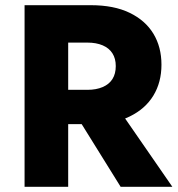

<svg xmlns="http://www.w3.org/2000/svg" viewBox="-20 -720 687 740"><path d="M247.8 -317.2 445 0H644.3L425 -317.2ZM74.7 -700V0H242.8V-700ZM179.5 -555.8H317.2Q350.8 -555.8 375.8 -545.2Q400.7 -534.5 413.4 -514.3Q426.2 -494.2 426.2 -465.3Q426.2 -435.7 413.4 -415.4Q400.7 -395.2 375.8 -384.5Q350.8 -373.8 317.2 -373.8H179.5V-241.5H330Q419 -241.5 479.5 -270.9Q540 -300.3 571.2 -351.7Q602.3 -403 602.3 -470.7Q602.3 -538.8 571.2 -590.2Q540 -641.5 479.5 -670.7Q419 -700 330 -700H179.5Z"/></svg>

Font: Jost* Book
Style: Regular
Weight: 400
Version: Version 3.000